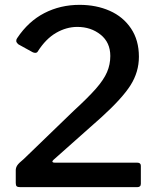

<svg xmlns="http://www.w3.org/2000/svg" viewBox="-20 -772 653 792"><path d="M283 -314Q343 -369 375.5 -406Q408 -443 421.5 -474.5Q435 -506 435 -541Q435 -597 395 -629Q355 -661 299 -661Q254 -661 211.5 -636.5Q169 -612 136 -560Q133 -554 125 -554Q120 -554 114 -557L56 -589Q47 -597 47 -603Q47 -610 51 -615Q97 -684 163 -718Q229 -752 308 -752Q377 -752 432.5 -727.5Q488 -703 520.5 -654.5Q553 -606 553 -538Q553 -475 518.5 -420.5Q484 -366 398 -288L201 -113Q196 -108 196 -106Q196 -101 207 -101H546Q561 -101 561 -88V-14Q561 0 546 0H64Q53 0 49 -3.5Q45 -7 45 -17V-70Q45 -80 51 -89.5Q57 -99 78 -116Z"/></svg>

Font: n
Style: Regular
Weight: 500
Designer: Pablo Impallari, Rodrigo Fuenzalida
Foundry: Impallari Type
Version: Version 1.002; ttfautohint (v1.5)